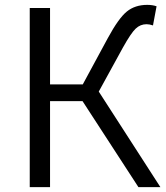

<svg xmlns="http://www.w3.org/2000/svg" viewBox="-20 -765 680 785"><path d="M383.8 -390.6 635.7 0H545.9L317.4 -351.6H184.6V0H101.6V-732.4H184.6V-419.9H318.4L420.9 -609.4Q464.8 -690.4 498.5 -717.8Q532.2 -745.1 582 -745.1Q603.5 -745.1 620.1 -739.3L605.5 -661.1Q590.8 -666 579.1 -666Q553.7 -666 534.7 -647.9Q515.6 -629.9 482.4 -570.3Z"/></svg>

Font: Gen Shin Gothic Normal
Style: Regular
Weight: 300
Designer: [Source Han Sans]
Ryoko NISHIZUKA  (kana & ideographs); Paul D. Hunt (Latin, Greek & Cyrillic); Wenlong ZHANG  (bopomofo
Version: Version 1.002.20150607